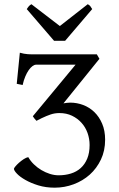

<svg xmlns="http://www.w3.org/2000/svg" viewBox="-20 -872 561 907"><path d="M476.6 -211.9Q476.6 -160.2 456.8 -118.4Q437 -76.7 404.1 -47.1Q371.1 -17.6 327.9 -1.5Q284.7 14.6 238.3 14.6Q196.3 14.6 160.9 3.7Q125.5 -7.3 99.9 -22Q74.2 -36.6 60.1 -51.5Q45.9 -66.4 45.9 -74.7Q45.9 -77.6 52.7 -85.9Q59.6 -94.2 69.8 -103.3Q80.1 -112.3 91.8 -120.1Q103.5 -127.9 113.8 -129.4Q124 -111.3 140.1 -95.7Q156.2 -80.1 175.5 -68.6Q194.8 -57.1 215.8 -50.5Q236.8 -43.9 257.3 -43.9Q288.1 -43.9 314.9 -52.2Q341.8 -60.5 361.3 -78.1Q380.9 -95.7 392.1 -122.8Q403.3 -149.9 403.3 -187Q403.3 -216.3 393.6 -243.7Q383.8 -271 365.2 -291.7Q346.7 -312.5 320.3 -325.2Q293.9 -337.9 260.7 -337.9Q238.8 -337.9 219.2 -331.3Q199.7 -324.7 176.3 -313.5L152.3 -301.3L151.4 -302.2Q147.9 -305.2 143.1 -311.5Q138.2 -317.9 135.7 -321.8L135.3 -322.8V-323.2L135.7 -323.7L336.9 -566.4H150.4Q142.6 -566.4 133.5 -559.8Q124.5 -553.2 115.7 -540.8Q106.9 -528.3 99.4 -510.5Q91.8 -492.7 86.9 -470.2L59.1 -476.1L73.7 -623Q84 -620.1 93 -618.4Q102.1 -616.7 111.6 -616Q121.1 -615.2 132.3 -615.2H437.5L449.7 -594.2L279.8 -383.8Q288.1 -385.3 295.9 -386.2Q303.7 -387.2 311.5 -387.2Q343.3 -387.2 373 -376Q402.8 -364.7 425.8 -342.5Q448.7 -320.3 462.6 -287.6Q476.6 -254.9 476.6 -211.9ZM287.6 -679.2H235.4L106.4 -829.1Q109.9 -834 112.3 -837.4Q114.7 -840.8 116.9 -843.3Q119.1 -845.7 121.8 -847.7Q124.5 -849.6 128.4 -852.1L262.7 -749L394.5 -852.1Q402.8 -847.7 406.2 -843.3Q409.7 -838.9 415.5 -829.1Z"/></svg>

Font: Gentium Plus Afr
Style: Regular
Weight: 400
Designer: J. Victor Gaultney, Annie Olsen, Iska Routamaa, Becca Hirsbrunner
Foundry: SIL International
Version: Version 5.000